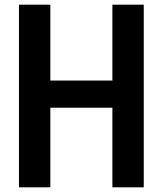

<svg xmlns="http://www.w3.org/2000/svg" viewBox="-20 -800 695 820"><path d="M594 0H460V-340H195V0H61V-780H195V-456H460V-780H594Z"/></svg>

Font: Tanohe Sans SemiBold
Style: Regular
Weight: 600
Designer: Village Type and Design LLC & Cristiano Sobral
Foundry: Cooper Hewitt Smithsonian Design Museum
Version: Version 1.00;September 29, 2021;FontCreator 13.0.0.2655 64-b